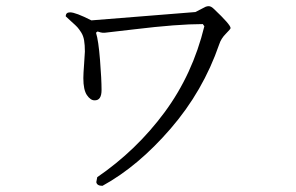

<svg xmlns="http://www.w3.org/2000/svg" viewBox="-20 -603 960 622"><path d="M255 -436Q255 -457 252.5 -472Q250 -487 243 -498Q236 -509 230.5 -515Q225 -521 212.5 -532Q200 -543 193 -550Q193 -563 207 -563Q225 -563 276 -537L613 -564L646 -581Q651 -583 656 -583Q664 -583 673 -574Q727 -523 727 -512Q727 -509 711.5 -493.5Q696 -478 690 -459Q638 -308 532.5 -186Q427 -64 312 -1Q294 -1 292 -13L295 -29Q422 -116 513 -239Q604 -362 642 -518L637 -525Q555 -525 415 -508L320 -497H312Q308 -497 296 -501L291 -497Q299 -472 304 -409Q309 -346 309 -311.5Q309 -277 286 -278Q273 -278 261.5 -295Q250 -312 250 -350Q250 -364 252.5 -396.5Q255 -429 255 -436Z"/></svg>

Font: cwTeXMing
Style: Medium
Weight: 500
Version: Version 1.17